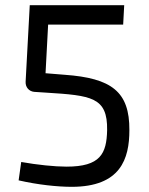

<svg xmlns="http://www.w3.org/2000/svg" viewBox="-20 -710 576 742"><path d="M456 -615 460 -690H95L79 -394C78 -373 92 -357 112 -355L158 -352C333 -341 396 -335 394 -207C392 -116 368 -66 237 -66C191 -66 124 -73 62 -84L52 -13C126 4 202 12 257 12C446 12 480 -96 480 -207C481 -356 411 -408 230 -421L156 -427L166 -615Z"/></svg>

Font: SnT
Style: Regular
Weight: 400
Designer: Natanael Gama
Version: Version 1.001;PS 001.001;hotconv 1.0.70;makeotf.lib2.5.58329